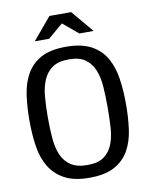

<svg xmlns="http://www.w3.org/2000/svg" viewBox="-99 -987 835 1070"><g transform="rotate(-10 318.5 -452.5)"><path d="M321 11Q233 11 179 -18.5Q125 -48 95 -98.5Q65 -149 55 -216.5Q45 -284 45 -361Q45 -437 54.5 -504.5Q64 -572 93 -622.5Q122 -673 175 -702Q228 -731 316 -731Q404 -731 458.5 -701.5Q513 -672 542 -621Q571 -570 581 -502.5Q591 -435 591 -359Q591 -283 582 -216Q573 -149 544.5 -98.5Q516 -48 462.5 -18.5Q409 11 321 11ZM321 -61Q381 -61 414 -84.5Q447 -108 463.5 -148.5Q480 -189 483.5 -242.5Q487 -296 487 -357Q487 -418 483.5 -472.5Q480 -527 463.5 -568.5Q447 -610 413.5 -634.5Q380 -659 320 -659Q261 -659 227 -635.5Q193 -612 175.5 -571.5Q158 -531 153.5 -476.5Q149 -422 149 -359Q149 -296 153.5 -241.5Q158 -187 175.5 -147Q193 -107 227.5 -84Q262 -61 321 -61ZM484 -791H403L317 -863L232 -791H151L256 -916H379Z"/></g></svg>

Font: HermeneusOne
Style: Regular
Weight: 400
Designer: Rodrigo Fuenzalida, Pablo Impallari
Foundry: Pablo Impallari, Rodrigo Fuenzalida
Version: Version 1.000; ttfautohint (v0.8) -G 200 -r 50